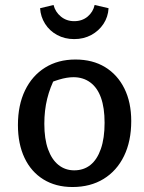

<svg xmlns="http://www.w3.org/2000/svg" viewBox="-20 -741 580 771"><path d="M271 10Q204 10 154.5 -20.5Q105 -51 78.5 -107Q52 -163 52 -239Q52 -319 80.5 -378Q109 -437 161 -469.5Q213 -502 283 -502Q352 -502 402 -471.5Q452 -441 479.5 -385.5Q507 -330 507 -255Q507 -174 478 -114.5Q449 -55 396 -22.5Q343 10 271 10ZM278 -57Q316 -57 343 -78.5Q370 -100 385 -143Q400 -186 400 -248Q400 -308 385.5 -348.5Q371 -389 342.5 -410Q314 -431 275 -431Q249 -431 217.5 -421.5Q186 -412 144 -393L204 -435Q181 -391 169.5 -344.5Q158 -298 158 -244Q158 -183 173 -141.5Q188 -100 215 -78.5Q242 -57 278 -57ZM278 -584Q240 -584 209.5 -600.5Q179 -617 161 -645.5Q143 -674 141 -708L195 -721Q202 -693 224.5 -674.5Q247 -656 278 -656Q310 -656 332 -674.5Q354 -693 360 -721L416 -708Q414 -673 395.5 -645Q377 -617 346.5 -600.5Q316 -584 278 -584Z"/></svg>

Font: Piazzolla Thin SemiBold
Style: Regular
Weight: 600
Version: Version 2.005